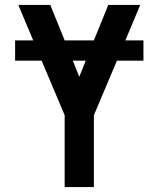

<svg xmlns="http://www.w3.org/2000/svg" viewBox="-20 -755 640 775"><path d="M241 0V-290L148 -510H41V-592H114L54 -735H183L241 -592H359L417 -735H546L486 -592H559V-510H452L359 -290V0ZM300 -445 326 -510H274Z"/></svg>

Font: Iosevka Fixed Extended
Style: Bold
Weight: 700
Width: 7
Monospace: yes
Designer: Belleve Invis
Foundry: Belleve Invis
Version: Version 24.1.1; ttfautohint (v1.8.4)